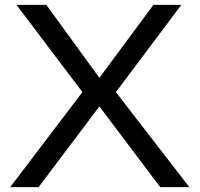

<svg xmlns="http://www.w3.org/2000/svg" viewBox="-20 -772 823 792"><path d="M139 0 390 -333 641 0H761L458 -392L728 -752H613L390 -451L171 -752H48L320 -392L22 0Z"/></svg>

Font: Hibana SubMedium
Style: Regular
Weight: 500
Width: 6
Designer: pygmalion
Foundry: ybstudio
Version: Version 0.930;hotconv 1.0.109;makeotfexe 2.5.65596